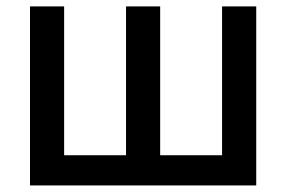

<svg xmlns="http://www.w3.org/2000/svg" viewBox="-20 -565 871 585"><path d="M71.4 -545.5V0H760.7V-545.5H656.6V-92H468V-545.5H364V-92H175.4V-545.5Z"/></svg>

Font: Magic Ui Pro Medium
Style: Regular
Weight: 500
Designer: Stefan Endress, Andreas Faust
Version: Version 1.000;FEAKit 1.0